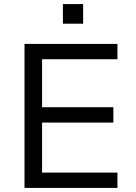

<svg xmlns="http://www.w3.org/2000/svg" viewBox="-20 -920 664 940"><path d="M100 0V-705H555V-630H186V-395H535V-320H186V-75H555V0ZM288 -804V-900H387V-804Z"/></svg>

Font: Nunito Sans 9pt
Style: Regular
Weight: 400
Version: Version 3.101;gftools[0.9.27]